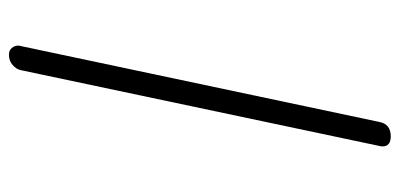

<svg xmlns="http://www.w3.org/2000/svg" viewBox="-258 -492 915 440"><g transform="rotate(90 200.0 -272.5)"><path d="M293 -710Q316 -710 316 -691Q316 -687 315 -684L141 139Q139 148 129.5 156.5Q120 165 106 165Q96 165 90.5 158.5Q85 152 85 144Q85 141 86 138L260 -684Q265 -710 293 -710Z"/></g></svg>

Font: Agu Display Uzo
Style: Regular
Weight: 400
Designer: Oluwaseun Badejo
Version: Version 1.103